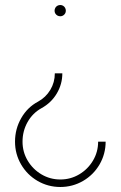

<svg xmlns="http://www.w3.org/2000/svg" viewBox="-20 -533 482 767"><path d="M221 214Q172 214 130.2 189.8Q88.5 165.5 64.2 123.8Q40 82 40 33Q40 -18 64.8 -61.2Q89.5 -104.5 132 -127Q163 -144 181 -174Q199 -204 199 -240H229Q229 -197 207 -159.8Q185 -122.5 146 -101Q110.5 -81.5 90.2 -45.5Q70 -9.5 70 33Q70 74 90.5 108.5Q111 143 145.5 163.5Q180 184 221 184Q262 184 296.5 163.5Q331 143 351.5 108.5Q372 74 372 33H402Q402 82 377.8 123.8Q353.5 165.5 311.8 189.8Q270 214 221 214ZM221 -468Q214.5 -468 209.2 -471Q204 -474 201 -479Q198 -484 198 -490Q198 -496.5 201 -501.8Q204 -507 209.2 -510Q214.5 -513 221 -513Q227 -513 232 -510Q237 -507 240 -501.8Q243 -496.5 243 -490Q243 -484 240 -479Q237 -474 232 -471Q227 -468 221 -468Z"/></svg>

Font: Urbanist
Style: Regular
Weight: 400
Designer: Corey Hu
Foundry: Corey Hu
Version: Version 1.2; befe77262ef67d88f1d94aa3d2e49ef1327b4483